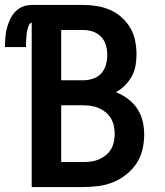

<svg xmlns="http://www.w3.org/2000/svg" viewBox="-47 -755 667 775"><path d="M81 0V-663Q75 -663 71.5 -656.5Q68 -650 66 -643.5Q64 -637 62.5 -630.5Q61 -624 60.5 -617.5Q60 -611 59.5 -604.5Q59 -598 58.5 -591.5Q58 -585 58 -578.5Q58 -572 58 -565H-27Q-27 -584 -25.5 -603Q-24 -622 -19.5 -640Q-15 -658 -7 -675.5Q1 -693 14 -707Q27 -721 44.5 -728Q62 -735 81 -735H289Q317 -735 344.5 -730.5Q372 -726 397.5 -715Q423 -704 444 -685Q465 -666 479 -642Q493 -618 498.5 -590.5Q504 -563 504 -535Q504 -512 500 -489.5Q496 -467 485 -447Q474 -427 457.5 -410.5Q441 -394 421 -383Q446 -373 468.5 -356.5Q491 -340 506.5 -317Q522 -294 528.5 -267Q535 -240 535 -213Q535 -182 528 -151.5Q521 -121 504 -95.5Q487 -70 462.5 -50.5Q438 -31 409.5 -19.5Q381 -8 350.5 -4Q320 0 289 0ZM200 -431H289Q309 -431 328.5 -437.5Q348 -444 361.5 -458.5Q375 -473 380.5 -493Q386 -513 386 -533Q386 -553 380.5 -572.5Q375 -592 361 -606.5Q347 -621 328 -627.5Q309 -634 289 -634H200ZM200 -101H289Q305 -101 321 -103Q337 -105 352 -111.5Q367 -118 380 -128.5Q393 -139 401 -152.5Q409 -166 412.5 -182.5Q416 -199 416 -215Q416 -215 416 -215Q416 -215 416 -215Q416 -231 412.5 -247Q409 -263 401 -277Q393 -291 380 -301.5Q367 -312 352 -318.5Q337 -325 321 -327.5Q305 -330 289 -330H200Z"/></svg>

Font: Zed Sans Extended
Style: Bold
Weight: 700
Width: 7
Designer: Belleve Invis
Foundry: Belleve Invis
Version: Version 1.0.0; ttfautohint (v1.8.4)